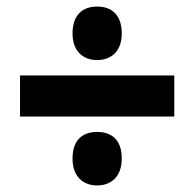

<svg xmlns="http://www.w3.org/2000/svg" viewBox="-20 -645 593 585"><path d="M276 -462C318 -462 351 -488 351 -543C351 -601 319 -625 276 -625C233 -625 201 -601 201 -543C201 -488 234 -462 276 -462ZM41 -290H511V-415H41ZM276 -80C318 -80 351 -106 351 -162C351 -220 319 -243 276 -243C233 -243 201 -220 201 -162C201 -106 234 -80 276 -80Z"/></svg>

Font: Noto Sans Bengali SemiCondensed ExtraBold
Style: Regular
Weight: 800
Width: 4
Designer: Joana Ranito - Universal Thirst; Jelle Bosma - Monotype Design Team
Foundry: Universal Thirst ehf.
Version: Version 3.000